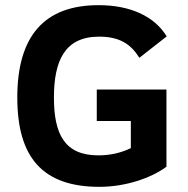

<svg xmlns="http://www.w3.org/2000/svg" viewBox="-20 -710 730 744"><path d="M365 14C466.5 14 565.9 -20 625 -64V-363H355V-241H487V-136C448.3 -117.3 406.3 -108 361 -108C229.3 -108 189 -191.8 189 -332C189 -473.4 230.3 -568 364 -568C444.5 -568 487.7 -538.2 520 -486L626 -569C578.8 -646.4 485.9 -690 362 -690C152 -690 47 -570.7 47 -332C47 -102.4 143.1 14 365 14Z"/></svg>

Font: Fog Sans
Style: Bold
Weight: 700
Foundry: Intel Corporation
Version: Version 1.00